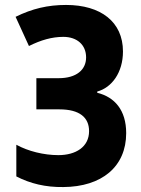

<svg xmlns="http://www.w3.org/2000/svg" viewBox="-20 -747 570 776"><path d="M236 9C391 8 490 -73 490 -209C490 -302 443 -355 373 -372V-377C432 -393 477 -454 477 -539C477 -659 387 -727 247 -727C173 -727 110 -712 43 -679L97 -561C145 -585 190 -598 236 -598C291 -598 328 -566 328 -515C328 -465 289 -431 217 -431H127V-305H220C302 -305 340 -272 340 -217C340 -153 286 -120 216 -120C157 -120 93 -136 46 -162V-34C102 -5 164 10 236 9Z"/></svg>

Font: Noto Sans Mono Condensed ExtraBold
Style: Regular
Weight: 800
Width: 3
Designer: Monotype Design Team
Foundry: Monotype Imaging Inc.
Version: Version 2.014